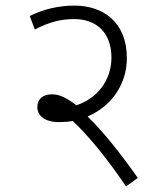

<svg xmlns="http://www.w3.org/2000/svg" viewBox="-20 -652 591 684"><path d="M471 -18C417 -95 352 -179 292 -237C375 -272 432 -350 432 -445C432 -575 345 -632 246 -632C189 -632 137 -620 86 -595L104 -547C157 -574 197 -584 245 -584C322 -584 377 -537 377 -447C377 -361 321 -299 252 -277C215 -305 191 -316 165 -316C135 -316 113 -301 113 -270C113 -240 140 -217 189 -217C206 -217 223 -218 239 -221C295 -169 361 -88 429 12Z"/></svg>

Font: Noto Sans Devanagari UI Light
Style: Regular
Weight: 300
Designer: Jelle Bosma - Monotype Design Team
Foundry: Monotype Imaging Inc.
Version: Version 2.004